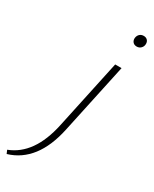

<svg xmlns="http://www.w3.org/2000/svg" viewBox="-360 -673 817 1018"><g transform="rotate(30 48.5 -164.0)"><path d="M140 -410H179L87 19Q40 241 -121 289L-130 268Q6 216 49 15ZM160 -585Q162 -599 171.5 -608Q181 -617 196 -617Q210 -617 218.5 -608.5Q227 -600 227 -586Q227 -570 216.5 -559.5Q206 -549 191 -549Q175 -549 166.5 -559.5Q158 -570 160 -585Z"/></g></svg>

Font: Ysabeau Light
Style: Italic
Weight: 300
Italic angle: -12°
Designer: Christian Thalmann (Catharsis Fonts)
Version: Version 0.003